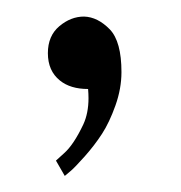

<svg xmlns="http://www.w3.org/2000/svg" viewBox="-20 -108 220 233"><path d="M38.1 -43.5Q38.1 -64.5 52 -76.2Q65.9 -87.9 82 -87.9Q98.6 -87.4 113.3 -72.3Q127.4 -57.6 127.4 -20.5Q127.4 -0.5 120.1 20Q112.8 40.5 103.8 54.4Q94.7 68.4 82.8 81.8Q70.8 95.2 66.2 99.1Q61.5 103 58.6 105.5L47.9 86.9L57.6 78.1Q69.3 67.9 81.1 43Q87.4 29.3 87.4 11.2Q87.4 5.9 86.9 0Q65.4 0 52.7 -10.3Q38.1 -22 38.1 -43.5Z"/></svg>

Font: Buda Light
Style: Regular
Weight: 300
Version: Version 1.003